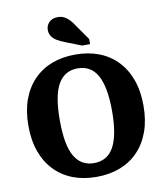

<svg xmlns="http://www.w3.org/2000/svg" viewBox="-103 -1050 986 1150"><g transform="rotate(-10 390.5 -474.5)"><path d="M391 17Q312 17 248 -7.5Q184 -32 137.5 -80Q91 -128 66 -197Q41 -266 41 -355Q41 -444 66 -513Q91 -582 137.5 -630Q184 -678 248 -702.5Q312 -727 391 -727Q470 -727 534 -702.5Q598 -678 644.5 -630Q691 -582 716 -513Q741 -444 741 -355Q741 -266 716 -197Q691 -128 644.5 -80Q598 -32 534 -7.5Q470 17 391 17ZM391 -67Q429 -67 459 -83.5Q489 -100 509 -134.5Q529 -169 539.5 -224Q550 -279 550 -355Q550 -431 539.5 -486Q529 -541 509 -575.5Q489 -610 459.5 -626.5Q430 -643 391 -643Q352 -643 322.5 -626.5Q293 -610 272.5 -575.5Q252 -541 242 -486Q232 -431 232 -355Q232 -279 242 -224Q252 -169 272.5 -134.5Q293 -100 322.5 -83.5Q352 -67 391 -67ZM424 -898Q411 -919 396.5 -934Q382 -949 365.5 -957.5Q349 -966 327 -966Q294 -966 274.5 -947Q255 -928 255 -900Q255 -880 265 -863.5Q275 -847 295 -834.5Q315 -822 344 -811L441 -773H490V-804Z"/></g></svg>

Font: Roboto Serif SemiCondensed
Style: Bold
Weight: 700
Width: 4
Designer: Greg Gazdowicz
Foundry: Commercial Type
Version: Version 1.007